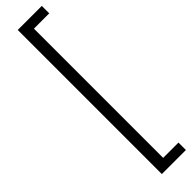

<svg xmlns="http://www.w3.org/2000/svg" viewBox="-334 -784 909 909"><g transform="rotate(-45 120.5 -329.5)"><path d="M240.7 -762.7H138.2V102.5H240.7V152.3H79.6V-812.5H240.7Z"/></g></svg>

Font: Roboto-Light
Style: Regular
Weight: 300
Designer: Google
Version: Version 2.137; 2017